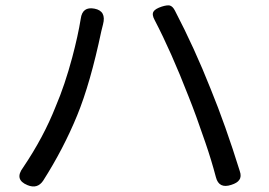

<svg xmlns="http://www.w3.org/2000/svg" viewBox="-20 -704 981 699"><path d="M80 -30Q31 -50 64 -94Q139 -205 183 -317Q216 -394 243 -495Q264 -574 274 -636Q280 -681 324 -672.5Q368 -664 355 -615Q354 -612 353 -607Q350 -596 349 -591Q309 -401 261 -284Q211 -162 137 -46Q116 -15 80 -30ZM766 -59Q750 -120 728 -184Q693 -287 666 -354Q603 -516 543 -631Q532 -651 539 -662Q545 -672 569 -680Q588 -686 598 -684Q609 -681 617 -665Q688 -529 747 -380Q801 -248 853 -81Q860 -61 851 -49Q844 -38 822 -31Q777 -16 766 -59Z"/></svg>

Font: GenSenRounded JP R
Style: Regular
Weight: 400
Version: Version 1.501;PS 1;hotconv 16.6.51;makeotf.lib2.5.65220